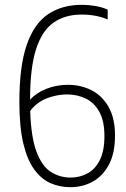

<svg xmlns="http://www.w3.org/2000/svg" viewBox="-20 -769 522 798"><path d="M272.5 9Q227.5 9 189 -8.2Q150.5 -25.5 121.5 -65.8Q92.5 -106 76.5 -174.5Q60.5 -243 60.5 -345.5Q60.5 -493 90.8 -581.5Q121 -670 179.2 -709.5Q237.5 -749 320.5 -749Q348 -749 376 -744.2Q404 -739.5 427.5 -729V-688Q380 -708.5 319 -708.5Q250.5 -708.5 202.5 -675Q154.5 -641.5 129.8 -564.2Q105 -487 105 -355Q132 -384 173.5 -400.2Q215 -416.5 262.5 -416.5Q316 -416.5 360.5 -393.8Q405 -371 431.5 -324.2Q458 -277.5 458 -205.5Q458 -132.5 432.8 -85Q407.5 -37.5 365.5 -14.2Q323.5 9 272.5 9ZM258 -376.5Q217.5 -376.5 175.8 -360.8Q134 -345 105.5 -308Q109 -198.5 131.8 -138.2Q154.5 -78 191.5 -54.5Q228.5 -31 273.5 -31Q311.5 -31 343.5 -48.2Q375.5 -65.5 394.8 -103.5Q414 -141.5 414 -203.5Q414 -266 393 -304Q372 -342 336.8 -359.2Q301.5 -376.5 258 -376.5Z"/></svg>

Font: Encode Sans Condensed Condensed ExtraLight
Style: Regular
Weight: 200
Width: 3
Designer: Multiple Designers
Foundry: Impallari Type
Version: Version 3.000; ttfautohint (v1.8.3) -l 8 -r 50 -G 200 -x 14 